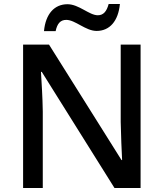

<svg xmlns="http://www.w3.org/2000/svg" viewBox="-20 -936 815 956"><path d="M199 -781H257C265 -819 281 -837 310 -837C355 -837 406 -782 461 -782C526 -782 569 -831 577 -916H521C511 -879 495 -860 467 -860C424 -860 373 -915 316 -915C251 -915 207 -867 199 -781ZM680 0V-714H581V-329C582 -264 586 -181 588 -139H585L224 -714H95V0H193V-381C192 -453 187 -525 184 -578H188L550 0Z"/></svg>

Font: Noto Sans Medefaidrin Medium
Style: Regular
Weight: 500
Designer: Dalton Maag Ltd
Foundry: Dalton Maag Ltd
Version: Version 1.002